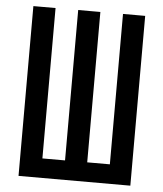

<svg xmlns="http://www.w3.org/2000/svg" viewBox="-53 -781 705 828"><g transform="rotate(5 300.0 -367.5)"><path d="M58 0V-735H154V-84H252V-735H348V-84H446V-735H542V0Z"/></g></svg>

Font: Iosevka Fixed Curly Md Ex
Style: Regular
Weight: 500
Width: 7
Monospace: yes
Designer: Belleve Invis
Foundry: Belleve Invis
Version: Version 30.1.2